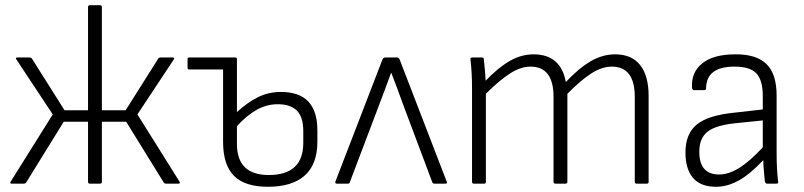

<svg xmlns="http://www.w3.org/2000/svg" viewBox="-20 -703 3077 735"><path d="M25 0Q16 0 21 -8L182 -265L43 -475Q37 -483 47 -483H93Q99 -483 102 -479L227 -281H317V-676Q317 -683 324 -683H363Q370 -683 370 -676V-281H461L586 -479Q588 -483 595 -483H640Q650 -483 645 -475L506 -265L667 -8Q672 0 662 0H615Q610 0 607 -4L463 -237H370V-7Q370 0 363 0H324Q317 0 317 -7V-237H224L80 -4Q77 0 72 0Z M1006 12Q917 12 875.5 -30Q834 -72 834 -160V-437H704Q698 -437 698 -444V-477Q698 -483 704 -483H880Q887 -483 887 -477V-274Q926 -310 966.5 -330.5Q1007 -351 1056 -351Q1195 -351 1195 -204V-161Q1195 -74 1146.5 -31Q1098 12 1006 12ZM887 -152Q887 -33 1009 -33Q1074 -33 1107.5 -63.5Q1141 -94 1141 -157V-201Q1141 -255 1116.5 -279.5Q1092 -304 1043 -304Q1000 -304 961.5 -282Q923 -260 887 -220Z M1270 0Q1261 0 1264 -8L1444 -475Q1447 -483 1455 -483H1499Q1507 -483 1510 -475L1690 -8Q1694 0 1685 0H1643Q1637 0 1635 -5L1522 -306Q1512 -335 1500.5 -365Q1489 -395 1478 -424H1477Q1466 -394 1455 -364Q1444 -334 1432 -303L1319 -5Q1318 0 1312 0Z M1794 0Q1787 0 1787 -7V-367Q1787 -394 1785.5 -422Q1784 -450 1781 -476Q1780 -483 1788 -483H1825Q1831 -483 1832 -478Q1834 -458 1836 -437.5Q1838 -417 1839 -394Q1888 -445 1932 -470Q1976 -495 2023 -495Q2075 -495 2106 -468Q2137 -441 2146 -389Q2197 -443 2242 -469Q2287 -495 2335 -495Q2398 -495 2430.5 -454Q2463 -413 2463 -336V-7Q2463 0 2457 0H2417Q2410 0 2410 -7V-332Q2410 -448 2322 -448Q2284 -448 2243 -421.5Q2202 -395 2152 -344V-7Q2152 0 2145 0H2106Q2099 0 2099 -7V-332Q2099 -448 2011 -448Q1973 -448 1932 -421.5Q1891 -395 1840 -344V-7Q1840 0 1834 0Z M2721 12Q2662 12 2633 -22Q2604 -56 2604 -119Q2604 -191 2647.5 -226.5Q2691 -262 2794 -272L2900 -284V-336Q2900 -396 2875.5 -422Q2851 -448 2792 -448Q2683 -448 2683 -364Q2683 -358 2676 -358H2636Q2630 -358 2629 -369Q2626 -427 2669 -461Q2712 -495 2794 -495Q2875 -496 2914 -458Q2953 -420 2953 -337V-116Q2953 -84 2954.5 -57Q2956 -30 2959 -7Q2960 0 2952 0H2916Q2910 0 2908 -9Q2907 -23 2904.5 -45.5Q2902 -68 2902 -90Q2850 -35 2807 -11.5Q2764 12 2721 12ZM2657 -122Q2657 -35 2733 -35Q2769 -35 2809.5 -60Q2850 -85 2900 -139V-242L2793 -231Q2718 -223 2687.5 -198Q2657 -173 2657 -122Z"/></svg>

Font: Sofia Sans Light
Style: Regular
Weight: 300
Designer: Botio Nikoltchev, Ani Petrova
Foundry: lettersoup
Version: Version 4.100; ttfautohint (v1.8.3)